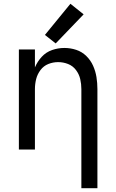

<svg xmlns="http://www.w3.org/2000/svg" viewBox="-20 -792 616 1017"><path d="M411 205H496V-320Q496 -352 491 -383.5Q486 -415 473 -444Q460 -473 437 -495.5Q414 -518 383.5 -528Q353 -538 321 -538Q288 -538 256 -527Q224 -516 201 -491Q178 -466 165 -435V-530H80V0H165V-320Q165 -347 171.5 -373Q178 -399 194.5 -421Q211 -443 236 -453Q261 -463 288 -463Q315 -463 340.5 -453Q366 -443 382.5 -421Q399 -399 405 -373Q411 -347 411 -320ZM275 -562 423 -716 353 -772 218 -607Z"/></svg>

Font: Iosevka Sparkle
Style: Regular
Weight: 400
Designer: Belleve Invis
Foundry: Belleve Invis
Version: Version 4.5.0; ttfautohint (v1.8.3)